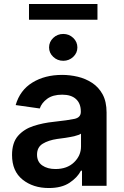

<svg xmlns="http://www.w3.org/2000/svg" viewBox="-20 -926 617 957"><path d="M223.1 11.2Q145 11.2 92.5 -30.8Q40 -72.8 40 -153.3Q40 -214.8 69.8 -248.8Q99.6 -282.7 147.2 -298.1Q194.8 -313.5 247.6 -318.8Q319.8 -326.7 351.3 -333.5Q382.8 -340.3 382.8 -368.2V-370.6Q382.8 -410.2 358.9 -432.1Q335 -454.1 290 -454.1Q243.2 -454.1 215.3 -433.6Q187.5 -413.1 178.2 -385.3L58.1 -402.3Q79.6 -476.6 141.6 -514.6Q203.6 -552.7 289.6 -552.7Q328.6 -552.7 367.7 -543.5Q406.7 -534.2 439.2 -512.9Q471.7 -491.7 491.5 -455.6Q511.2 -419.4 511.2 -365.2V0H388.7V-75.2H383.3Q365.7 -41 326.4 -14.9Q287.1 11.2 223.1 11.2ZM256.3 -83.5Q314.5 -83.5 349.1 -116.9Q383.8 -150.4 383.8 -195.8V-259.8Q375 -253.4 353 -248Q331.1 -242.7 306.4 -239Q281.7 -235.4 265.1 -233.4Q221.7 -227.1 193.1 -209.7Q164.6 -192.4 164.6 -155.3Q164.6 -119.6 190.4 -101.6Q216.3 -83.5 256.3 -83.5ZM465.8 -906.2V-827.6H124.5V-906.2ZM295.4 -623Q266.1 -623 245.4 -642.6Q224.6 -662.1 224.6 -689.5Q224.6 -717.3 245.4 -737.1Q266.1 -756.8 295.4 -756.8Q324.2 -756.8 345 -737.1Q365.7 -717.3 365.7 -689.5Q365.7 -662.1 345 -642.6Q324.2 -623 295.4 -623Z"/></svg>

Font: Inter Semi Bold
Style: Regular
Weight: 600
Designer: Rasmus Andersson
Foundry: rsms
Version: Version 4.000;git-e0f93cc